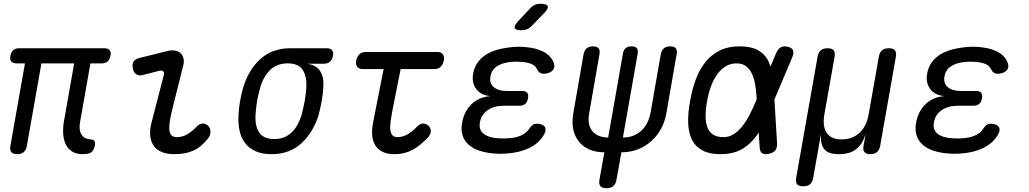

<svg xmlns="http://www.w3.org/2000/svg" viewBox="-20 -805 5440 1015"><path d="M417 10Q383 10 360.5 -4.5Q338 -19 327 -43Q316 -67 314 -98.5Q312 -130 318 -164L372 -470H199L122 -34Q118 -12 105.5 -1Q93 10 71 10Q49 10 40 -1Q31 -12 35 -34L112 -470H68Q48 -470 39.5 -480Q31 -490 35 -510Q39 -530 50.5 -540Q62 -550 82 -550H531Q551 -550 559.5 -540Q568 -530 564 -510Q560 -490 548.5 -480Q537 -470 517 -470H458L403 -158Q396 -118 410.5 -94Q425 -70 459 -68Q473 -67 478.5 -60.5Q484 -54 482 -40Q477 -10 463 0Q449 10 417 10Z M733 -408Q713 -403 699.5 -413Q686 -423 682 -444Q678 -467 686.5 -480Q695 -493 719 -499L864 -535Q888 -541 906 -537.5Q924 -534 935 -523.5Q946 -513 950 -496.5Q954 -480 949 -460L890 -224Q879 -179 876 -151Q873 -123 877 -107.5Q881 -92 891 -86Q901 -80 916 -80Q944 -80 970.5 -95.5Q997 -111 1018 -134Q1035 -152 1051 -152Q1067 -152 1079 -141Q1092 -130 1092.5 -109.5Q1093 -89 1079 -72Q1061 -50 1042 -34Q1023 -18 1001.5 -8.5Q980 1 955.5 5.5Q931 10 901 10Q867 10 840 0.5Q813 -9 796 -30Q779 -51 774.5 -83.5Q770 -116 782 -161L846 -408Q850 -422 842.5 -428Q835 -434 823 -431Z M1692 -468H1604Q1653 -461 1673.5 -427.5Q1694 -394 1689 -340Q1687 -305 1680.5 -270Q1674 -235 1665 -200Q1637 -106 1574 -48Q1511 10 1415 10Q1367 10 1332.5 -5Q1298 -20 1276.5 -47.5Q1255 -75 1246.5 -114Q1238 -153 1241 -200Q1243 -235 1249 -270Q1255 -305 1265 -340Q1293 -435 1356 -492.5Q1419 -550 1515 -550H1707Q1727 -550 1735.5 -539.5Q1744 -529 1740 -509Q1736 -489 1724 -478.5Q1712 -468 1692 -468ZM1430 -70Q1459 -70 1481.5 -79Q1504 -88 1522 -105Q1540 -122 1553 -146Q1566 -170 1575 -200Q1584 -235 1590.5 -270Q1597 -305 1599 -340Q1603 -400 1580.5 -435Q1558 -470 1501 -470Q1444 -470 1408 -435Q1372 -400 1355 -340Q1345 -305 1339 -270Q1333 -235 1331 -200Q1327 -140 1350 -105Q1373 -70 1430 -70Z M2293 -530Q2313 -530 2321.5 -517.5Q2330 -505 2326 -485Q2322 -465 2310 -452.5Q2298 -440 2278 -440H2098L2055 -224Q2048 -186 2044.5 -159Q2041 -132 2044 -114.5Q2047 -97 2056 -88.5Q2065 -80 2081 -80Q2109 -80 2135.5 -95.5Q2162 -111 2183 -134Q2200 -152 2216 -152Q2232 -152 2244 -141Q2257 -130 2257.5 -113Q2258 -96 2243 -79Q2223 -58 2203 -41.5Q2183 -25 2162 -13.5Q2141 -2 2117 4Q2093 10 2066 10Q2029 10 2003.5 -2Q1978 -14 1964 -36.5Q1950 -59 1947.5 -90.5Q1945 -122 1953 -161L2008 -440H1897Q1877 -440 1868 -452.5Q1859 -465 1863 -485Q1867 -505 1879.5 -517.5Q1892 -530 1912 -530Z M2907 -473Q2912 -461 2910 -450Q2908 -439 2900.5 -431.5Q2893 -424 2880.5 -419.5Q2868 -415 2852 -415Q2847 -415 2842.5 -416.5Q2838 -418 2833.5 -421Q2829 -424 2825 -429.5Q2821 -435 2817 -443Q2809 -459 2787.5 -467.5Q2766 -476 2734 -478Q2722 -479 2710.5 -479Q2699 -479 2687 -478Q2640 -475 2609.5 -456Q2579 -437 2573 -402Q2566 -366 2589.5 -345Q2613 -324 2661 -324H2739Q2759 -324 2767 -314.5Q2775 -305 2771 -285Q2768 -265 2756.5 -255.5Q2745 -246 2725 -246H2644Q2592 -246 2558 -222.5Q2524 -199 2517 -158Q2510 -119 2536.5 -98Q2563 -77 2614 -74Q2627 -73 2640.5 -73Q2654 -73 2667 -74Q2705 -76 2733 -88Q2761 -100 2776 -122Q2781 -130 2786 -135.5Q2791 -141 2795.5 -144.5Q2800 -148 2805.5 -149.5Q2811 -151 2817 -151Q2833 -151 2844 -146.5Q2855 -142 2860 -134.5Q2865 -127 2864 -116Q2863 -105 2855 -92Q2829 -47 2776.5 -22Q2724 3 2653 7Q2640 8 2626.5 8Q2613 8 2600 7Q2553 4 2517 -7.5Q2481 -19 2457.5 -40Q2434 -61 2425 -90.5Q2416 -120 2423 -157Q2434 -217 2473 -254.5Q2512 -292 2573 -297Q2523 -301 2498 -334Q2473 -367 2481 -414Q2487 -449 2505 -474.5Q2523 -500 2551.5 -517.5Q2580 -535 2618 -544.5Q2656 -554 2701 -557Q2713 -558 2724.5 -558Q2736 -558 2748 -557Q2811 -553 2852 -532Q2893 -511 2907 -473ZM2793 -670Q2781 -657 2767 -651Q2753 -645 2737 -645Q2705 -645 2701 -657Q2697 -669 2721 -695L2780 -758Q2792 -772 2806 -778.5Q2820 -785 2837 -785Q2871 -785 2875.5 -772Q2880 -759 2854 -733Z M3186 190Q3163 190 3154 179Q3145 168 3149 145L3175 0Q3115 0 3074.5 -26Q3034 -52 3017 -98.5Q3000 -145 3011 -208L3065 -518Q3069 -539 3081.5 -549.5Q3094 -560 3115 -560Q3136 -560 3144.5 -549.5Q3153 -539 3149 -518L3095 -208Q3087 -167 3097 -138Q3107 -109 3132.5 -93.5Q3158 -78 3195 -78L3273 -521Q3276 -541 3287.5 -550.5Q3299 -560 3319 -560Q3339 -560 3346.5 -550.5Q3354 -541 3351 -521L3273 -78Q3311 -78 3341 -93.5Q3371 -109 3391 -138Q3411 -167 3419 -208L3473 -518Q3477 -539 3489.5 -549.5Q3502 -560 3523 -560Q3544 -560 3552.5 -549.5Q3561 -539 3557 -518L3503 -208Q3492 -145 3458.5 -98.5Q3425 -52 3375 -26Q3325 0 3265 0L3239 145Q3235 168 3222 179Q3209 190 3186 190Z M4088 -46Q4089 -23 4078.5 -10Q4068 3 4045 8Q4021 13 4009 5Q3997 -3 3996 -26L3991 -104Q3977 -83 3962 -66Q3931 -30 3889.5 -10Q3848 10 3788 10Q3730 10 3693 -10Q3656 -30 3638 -66.5Q3620 -103 3618 -154.5Q3616 -206 3628 -270Q3639 -334 3659 -387Q3679 -440 3710.5 -478.5Q3742 -517 3786 -538.5Q3830 -560 3889 -560Q3948 -560 3983.5 -541.5Q4019 -523 4038 -490Q4047 -473 4053 -453L4083 -524Q4093 -547 4108 -555Q4123 -563 4144 -558Q4166 -553 4172 -540Q4178 -527 4169 -504L4074 -279ZM3980 -280V-285Q3978 -325 3972 -359Q3966 -393 3954 -417.5Q3942 -442 3922.5 -456Q3903 -470 3873 -470Q3842 -470 3816.5 -454.5Q3791 -439 3771.5 -412Q3752 -385 3738.5 -348.5Q3725 -312 3718 -270Q3710 -228 3710 -193.5Q3710 -159 3719 -133.5Q3728 -108 3749 -94Q3770 -80 3804 -80Q3834 -80 3858.5 -95.5Q3883 -111 3904 -137.5Q3925 -164 3943.5 -199.5Q3962 -235 3978 -275Z M4226 180Q4203 180 4194 169Q4185 158 4189 135L4302 -505Q4306 -528 4319 -539Q4332 -550 4355 -550Q4378 -550 4387 -539Q4396 -528 4392 -505L4338 -200Q4327 -137 4350.5 -102.5Q4374 -68 4430 -68Q4486 -68 4523.5 -102.5Q4561 -137 4572 -200L4626 -505Q4630 -528 4643 -539Q4656 -550 4679 -550Q4702 -550 4711 -539Q4720 -528 4716 -505L4633 -34Q4629 -12 4616 -1Q4603 10 4581 10Q4559 10 4550 -1Q4541 -12 4545 -34L4554 -85L4556 -95Q4555 -95 4552 -85Q4537 -40 4504 -15Q4471 10 4415 10Q4359 10 4338.5 -15Q4318 -40 4320 -85V-95L4318 -85L4279 135Q4275 158 4262 169Q4249 180 4226 180Z M5307 -473Q5312 -461 5310 -450Q5308 -439 5300.5 -431.5Q5293 -424 5280.5 -419.5Q5268 -415 5252 -415Q5247 -415 5242.5 -416.5Q5238 -418 5233.5 -421Q5229 -424 5225 -429.5Q5221 -435 5217 -443Q5209 -459 5187.5 -467.5Q5166 -476 5134 -478Q5122 -479 5110.5 -479Q5099 -479 5087 -478Q5040 -475 5009.5 -456Q4979 -437 4973 -402Q4966 -366 4989.5 -345Q5013 -324 5061 -324H5139Q5159 -324 5167 -314.5Q5175 -305 5171 -285Q5168 -265 5156.5 -255.5Q5145 -246 5125 -246H5044Q4992 -246 4958 -222.5Q4924 -199 4917 -158Q4910 -119 4936.5 -98Q4963 -77 5014 -74Q5027 -73 5040.5 -73Q5054 -73 5067 -74Q5105 -76 5133 -88Q5161 -100 5176 -122Q5181 -130 5186 -135.5Q5191 -141 5195.5 -144.5Q5200 -148 5205.5 -149.5Q5211 -151 5217 -151Q5233 -151 5244 -146.5Q5255 -142 5260 -134.5Q5265 -127 5264 -116Q5263 -105 5255 -92Q5229 -47 5176.5 -22Q5124 3 5053 7Q5040 8 5026.5 8Q5013 8 5000 7Q4953 4 4917 -7.5Q4881 -19 4857.5 -40Q4834 -61 4825 -90.5Q4816 -120 4823 -157Q4834 -217 4873 -254.5Q4912 -292 4973 -297Q4923 -301 4898 -334Q4873 -367 4881 -414Q4887 -449 4905 -474.5Q4923 -500 4951.5 -517.5Q4980 -535 5018 -544.5Q5056 -554 5101 -557Q5113 -558 5124.5 -558Q5136 -558 5148 -557Q5211 -553 5252 -532Q5293 -511 5307 -473Z"/></svg>

Font: Maple Mono NL
Style: Italic
Weight: 400
Italic angle: -10°
Monospace: yes
Designer: subframe7536
Version: Version 7.000